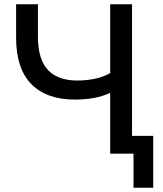

<svg xmlns="http://www.w3.org/2000/svg" viewBox="-20 -725 767 906"><path d="M610 161V0H500V-287Q480 -277 453 -269.5Q426 -262 395.5 -258.5Q365 -255 335 -255Q200 -255 128 -328Q56 -401 56 -547V-705H159V-553Q159 -445 206 -395Q253 -345 345 -345Q386 -345 426 -353Q466 -361 500 -380V-705H603V-84H703V161Z"/></svg>

Font: Nunito Sans 12pt SemiBold
Style: Regular
Weight: 600
Designer: Vernon Adams
Foundry: Vernon Adams
Version: Version 3.101;gftools[0.9.27]